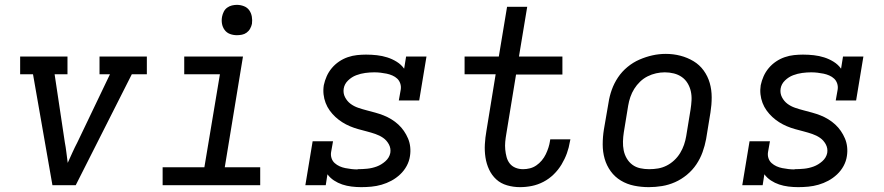

<svg xmlns="http://www.w3.org/2000/svg" viewBox="-20 -763 3640 791"><path d="M196 0 116 -457H63V-530H258V-457H205L247 -177Q251 -156 253.5 -135Q256 -114 259 -92Q269 -114 278.5 -135Q288 -156 299 -177L433 -457H390V-530H585V-457H523L292 0Z M650 0V-74H822L886 -457H739V-530H981L906 -74H1052V0ZM956 -618Q941 -618 927.5 -623Q914 -628 905.5 -639.5Q897 -651 894.5 -665.5Q892 -680 895 -695Q897 -705 902 -715Q907 -725 916 -731.5Q925 -738 935.5 -740.5Q946 -743 956 -743Q971 -743 985 -737.5Q999 -732 1007 -720.5Q1015 -709 1017.5 -694.5Q1020 -680 1018 -665Q1016 -655 1010.5 -645Q1005 -635 996 -628.5Q987 -622 976.5 -620Q966 -618 956 -618Z M1468 8Q1448 8 1428 5.5Q1408 3 1390 -3Q1372 -9 1356 -19.5Q1340 -30 1329 -45L1322 0H1238L1268 -181H1352L1344 -136Q1342 -123 1346 -111Q1350 -99 1359 -91Q1368 -83 1379 -78Q1390 -73 1402.5 -70.5Q1415 -68 1428 -66.5Q1441 -65 1453 -65Q1453 -65 1453.5 -65.5Q1454 -66 1454 -66Q1473 -66 1493 -68Q1513 -70 1532 -77Q1551 -84 1567.5 -98.5Q1584 -113 1588 -133Q1591 -152 1582 -168.5Q1573 -185 1558.5 -195Q1544 -205 1526.5 -211Q1509 -217 1491.5 -221.5Q1474 -226 1456 -231Q1438 -236 1421.5 -243Q1405 -250 1390 -259.5Q1375 -269 1362 -281Q1349 -293 1338.5 -307.5Q1328 -322 1321.5 -339Q1315 -356 1313 -374.5Q1311 -393 1314 -412Q1318 -431 1326 -449Q1334 -467 1347 -482.5Q1360 -498 1377 -509.5Q1394 -521 1413 -527.5Q1432 -534 1451 -536Q1470 -538 1488 -538Q1511 -538 1533 -535.5Q1555 -533 1575.5 -526.5Q1596 -520 1614.5 -508.5Q1633 -497 1645 -480L1653 -530H1737L1707 -349H1623L1631 -394Q1633 -407 1629 -419Q1625 -431 1616.5 -439Q1608 -447 1596.5 -452Q1585 -457 1573 -459.5Q1561 -462 1548 -463.5Q1535 -465 1522 -465Q1504 -465 1485 -462.5Q1466 -460 1447.5 -453Q1429 -446 1414 -431.5Q1399 -417 1396 -398Q1393 -379 1401.5 -362.5Q1410 -346 1424 -335.5Q1438 -325 1455.5 -319Q1473 -313 1490.5 -308.5Q1508 -304 1526 -299Q1544 -294 1560.5 -287.5Q1577 -281 1592.5 -271.5Q1608 -262 1621 -250Q1634 -238 1644 -223.5Q1654 -209 1661 -192.5Q1668 -176 1670 -157.5Q1672 -139 1669 -120Q1666 -99 1655.5 -79.5Q1645 -60 1628.5 -44.5Q1612 -29 1592.5 -18.5Q1573 -8 1552 -2Q1531 4 1510 6Q1489 8 1468 8Z M2122 8Q2095 8 2069 0.5Q2043 -7 2024.5 -24Q2006 -41 1995 -64.5Q1984 -88 1980 -114.5Q1976 -141 1977.5 -168.5Q1979 -196 1984 -224L2022 -457H1894V-530H2035L2069 -735H2152L2118 -530H2297V-456H2106L2066 -212Q2063 -195 2061.5 -179Q2060 -163 2061.5 -147Q2063 -131 2067 -116Q2071 -101 2080 -89.5Q2089 -78 2103.5 -72Q2118 -66 2135 -66Q2149 -66 2163 -69.5Q2177 -73 2189.5 -81.5Q2202 -90 2212 -102Q2222 -114 2228.5 -127.5Q2235 -141 2239.5 -155Q2244 -169 2246 -183Q2246 -185 2246.5 -186.5Q2247 -188 2247 -189H2330Q2329 -187 2329 -184.5Q2329 -182 2328 -180Q2324 -155 2315.5 -131.5Q2307 -108 2293.5 -85.5Q2280 -63 2261 -44.5Q2242 -26 2219 -14Q2196 -2 2171.5 3Q2147 8 2122 8Z M2653 8Q2622 8 2592.5 2Q2563 -4 2538 -19Q2513 -34 2496 -57.5Q2479 -81 2471 -109Q2463 -137 2463 -168Q2463 -199 2468 -230L2487 -340Q2491 -367 2500.5 -393.5Q2510 -420 2526 -444Q2542 -468 2565 -487Q2588 -506 2614.5 -517.5Q2641 -529 2668 -535Q2695 -541 2723 -541Q2754 -541 2783 -533.5Q2812 -526 2837 -511Q2862 -496 2879 -472.5Q2896 -449 2904 -421Q2912 -393 2912 -362Q2912 -331 2907 -300L2889 -190Q2884 -163 2874.5 -136.5Q2865 -110 2849 -86Q2833 -62 2810 -43Q2787 -24 2761 -12.5Q2735 -1 2707.5 3.5Q2680 8 2653 8ZM2654 -66Q2673 -66 2691 -69Q2709 -72 2726 -80.5Q2743 -89 2757.5 -102.5Q2772 -116 2782 -132.5Q2792 -149 2798 -166.5Q2804 -184 2807 -202L2825 -312Q2828 -331 2829 -350Q2830 -369 2826 -387Q2822 -405 2812.5 -420.5Q2803 -436 2788.5 -446Q2774 -456 2756 -460.5Q2738 -465 2719 -465Q2701 -465 2683 -461Q2665 -457 2648 -448.5Q2631 -440 2617 -426.5Q2603 -413 2593 -397Q2583 -381 2577 -363.5Q2571 -346 2568 -328L2550 -218Q2547 -199 2546.5 -180Q2546 -161 2549.5 -143.5Q2553 -126 2562 -110.5Q2571 -95 2585 -84.5Q2599 -74 2617 -70Q2635 -66 2654 -66Z M3268 8Q3248 8 3228 5.5Q3208 3 3190 -3Q3172 -9 3156 -19.5Q3140 -30 3129 -45L3122 0H3038L3068 -181H3152L3144 -136Q3142 -123 3146 -111Q3150 -99 3159 -91Q3168 -83 3179 -78Q3190 -73 3202.5 -70.5Q3215 -68 3228 -66.5Q3241 -65 3253 -65Q3253 -65 3253.5 -65.5Q3254 -66 3254 -66Q3273 -66 3293 -68Q3313 -70 3332 -77Q3351 -84 3367.5 -98.5Q3384 -113 3388 -133Q3391 -152 3382 -168.5Q3373 -185 3358.5 -195Q3344 -205 3326.5 -211Q3309 -217 3291.5 -221.5Q3274 -226 3256 -231Q3238 -236 3221.5 -243Q3205 -250 3190 -259.5Q3175 -269 3162 -281Q3149 -293 3138.5 -307.5Q3128 -322 3121.5 -339Q3115 -356 3113 -374.5Q3111 -393 3114 -412Q3118 -431 3126 -449Q3134 -467 3147 -482.5Q3160 -498 3177 -509.5Q3194 -521 3213 -527.5Q3232 -534 3251 -536Q3270 -538 3288 -538Q3311 -538 3333 -535.5Q3355 -533 3375.5 -526.5Q3396 -520 3414.5 -508.5Q3433 -497 3445 -480L3453 -530H3537L3507 -349H3423L3431 -394Q3433 -407 3429 -419Q3425 -431 3416.5 -439Q3408 -447 3396.5 -452Q3385 -457 3373 -459.5Q3361 -462 3348 -463.5Q3335 -465 3322 -465Q3304 -465 3285 -462.5Q3266 -460 3247.5 -453Q3229 -446 3214 -431.5Q3199 -417 3196 -398Q3193 -379 3201.5 -362.5Q3210 -346 3224 -335.5Q3238 -325 3255.5 -319Q3273 -313 3290.5 -308.5Q3308 -304 3326 -299Q3344 -294 3360.5 -287.5Q3377 -281 3392.5 -271.5Q3408 -262 3421 -250Q3434 -238 3444 -223.5Q3454 -209 3461 -192.5Q3468 -176 3470 -157.5Q3472 -139 3469 -120Q3466 -99 3455.5 -79.5Q3445 -60 3428.5 -44.5Q3412 -29 3392.5 -18.5Q3373 -8 3352 -2Q3331 4 3310 6Q3289 8 3268 8Z"/></svg>

Font: Iosevka Slab Extended Oblique
Style: Regular
Weight: 400
Width: 7
Italic angle: -9°
Monospace: yes
Designer: Belleve Invis
Foundry: Belleve Invis
Version: Version 11.1.0; ttfautohint (v1.8.3)